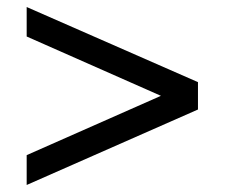

<svg xmlns="http://www.w3.org/2000/svg" viewBox="-20 -558 640 547"><path d="M56 -31V-116L443 -287V-283L56 -454V-538L544 -324V-246Z"/></svg>

Font: Nunito Sans 7pt SemiBold
Style: Regular
Weight: 600
Designer: Vernon Adams
Foundry: Vernon Adams
Version: Version 3.101;gftools[0.9.27]